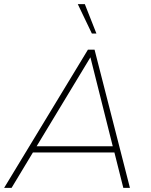

<svg xmlns="http://www.w3.org/2000/svg" viewBox="-20 -908 732 928"><path d="M576 0 533 -171H139L36 0H0L405 -668H437L608 0ZM417 -631 157 -201H525ZM424 -746 356 -888H390L446 -746Z"/></svg>

Font: Celebes Thin
Style: Italic
Weight: 250
Italic angle: -10°
Designer: Anugrah Pasau
Foundry: Lafontype
Version: Version 1.000; ttfautohint (v1.8.4)